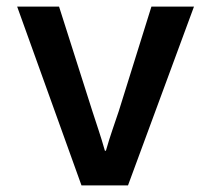

<svg xmlns="http://www.w3.org/2000/svg" viewBox="-20 -562 640 582"><path d="M227 0 32 -542H159L260 -225Q270 -194 279 -167Q288 -140 298 -105H301Q311 -140 320.5 -167.5Q330 -195 340 -225L439 -542H568L368 0Z"/></svg>

Font: Noto Sans Mono SemiBold
Style: Regular
Weight: 600
Designer: Monotype Design Team
Foundry: Monotype Imaging Inc.
Version: Version 2.014; ttfautohint (v1.8.4.7-5d5b)